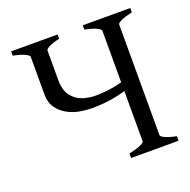

<svg xmlns="http://www.w3.org/2000/svg" viewBox="-113 -725 829 836"><g transform="rotate(-20 302.0 -307.5)"><path d="M239 -615V-595Q207 -588 190.5 -579.5Q174 -571 174 -564V-429Q174 -380 194.5 -353.5Q215 -327 245 -317.5Q275 -308 304 -308Q381 -308 457 -333V-294Q421 -280 373.5 -271Q326 -262 271 -262Q246 -262 216 -267Q186 -272 158.5 -287Q131 -302 113.5 -327Q96 -352 96 -391V-564Q96 -570 78 -579Q60 -588 24 -595V-615ZM356 0V-21Q390 -28 409 -36.5Q428 -45 428 -51V-564Q428 -570 410 -579Q392 -588 356 -595V-615H576V-595Q544 -588 525 -579.5Q506 -571 506 -564V-51Q506 -45 523.5 -36.5Q541 -28 576 -21V0Z"/></g></svg>

Font: ChillKai
Style: Regular
Weight: 400
Designer: ChillType
Foundry: 寒蝉字型
Version: Version 2.000